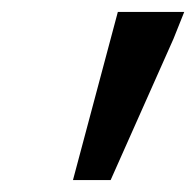

<svg xmlns="http://www.w3.org/2000/svg" viewBox="-20 -727 328 321"><path d="M102 -426H165L270 -662L288 -707H177Z"/></svg>

Font: Geom
Style: Italic
Weight: 400
Italic angle: -10°
Version: Version 1.102